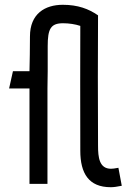

<svg xmlns="http://www.w3.org/2000/svg" viewBox="-20 -767 540 801"><path d="M242 -747C168 -747 105 -710 105 -615C105 -562 104 -515 103 -470H34L18 -398H103V0H178V-398L179 -470V-574C179 -646 191 -670 243 -670C268 -670 294 -666 315 -659C314 -483 315 -384 315 -138C315 -44 350 14 442 14C455 14 468 12 488 8L474 -67C458 -64 450 -63 443 -63C394 -63 389 -111 389 -159C388 -390 388 -512 389 -703C350 -730 305 -747 242 -747Z"/></svg>

Font: Kreadon Medium
Style: Regular
Weight: 500
Designer: kohakuno
Foundry: StudioGnu
Version: Version 1.000;Glyphs 3.1.2 (3151)